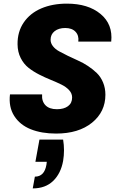

<svg xmlns="http://www.w3.org/2000/svg" viewBox="-20 -732 687 1062"><path d="M198.2 40H329.1Q338.9 99.1 329.1 158.2Q316.4 228 273.7 269Q231 310.1 161.1 310.1L172.9 245.1Q225.6 245.1 236.8 179.2L238.8 163.1H175.8ZM563 -208Q563 -113.3 488.8 -53.2Q414.6 6.8 290 6.8Q210 6.8 150.1 -17.1Q90.3 -41 58.6 -90.8Q26.9 -140.6 35.2 -210H212.9Q210 -172.4 231.2 -150.1Q252.4 -127.9 294.9 -127.9Q333.5 -127.9 356.2 -144.8Q378.9 -161.6 378.9 -192.9Q378.9 -215.3 362.3 -233.4Q345.7 -251.5 319.3 -264.4Q293 -277.3 261 -290.3Q229 -303.2 196.8 -319.6Q164.6 -335.9 137.9 -356.9Q111.3 -377.9 94.5 -411.1Q77.6 -444.3 77.1 -486.8Q76.2 -556.2 111.3 -607.7Q146.5 -659.2 208.3 -685.5Q270 -711.9 350.1 -711.9Q467.3 -711.9 536.1 -654.8Q605 -597.7 595.2 -502H413.1Q417.5 -535.2 397.9 -556.2Q378.4 -577.1 340.8 -577.1Q304.7 -577.1 282.2 -559.6Q259.8 -542 259.8 -512.2Q259.8 -493.2 272.7 -476.6Q285.6 -460 307.1 -448.2Q328.6 -436.5 355.7 -423.1Q382.8 -409.7 411.4 -397.2Q439.9 -384.8 467 -366.7Q494.1 -348.6 515.6 -327.9Q537.1 -307.1 550 -276.1Q563 -245.1 563 -208Z"/></svg>

Font: Poppins
Style: Bold Italic
Weight: 700
Italic angle: -10°
Designer: Ninad Kale (Devanagari), Jonny Pinhorn (Latin)
Foundry: Indian Type Foundry
Version: Version 3.200;PS 1.000;hotconv 16.6.54;makeotf.lib2.5.65590